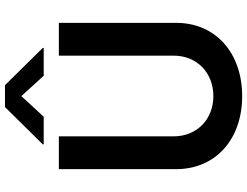

<svg xmlns="http://www.w3.org/2000/svg" viewBox="-131 -854 995 773"><g transform="rotate(-90 366.5 -467.5)"><path d="M529 -728V-266C529 -173 461 -106 366 -106C272 -106 204 -173 204 -266V-728H72V-256C72 -97 192 10 366 10C539 10 661 -96 661 -256V-728ZM172 -789H283L366 -879L448 -789H560V-793L410 -945H322L172 -793Z"/></g></svg>

Font: Wafeq Semi Bold
Style: Regular
Weight: 600
Designer: Rasmus Andersson & Azza Alameddine
Foundry: Google & TypeTogether
Version: Version 3.000;January 28, 2025;FontCreator 15.0.0.3014 64-bi